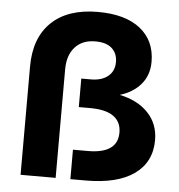

<svg xmlns="http://www.w3.org/2000/svg" viewBox="-52 -769 762 818"><g transform="rotate(5 329.0 -360.0)"><path d="M66 0V-463Q66 -586 136 -653Q206 -720 334 -720Q452 -720 516 -669Q580 -618 580 -528Q580 -471 547 -432Q514 -393 457 -376Q535 -360 579.5 -313Q624 -266 624 -197Q624 -103 552 -51.5Q480 0 345 0H279V-126H343Q470 -126 470 -216Q470 -261 437 -285Q404 -309 336 -309H288V-431H329Q375 -431 402 -453Q429 -475 429 -514Q429 -550 405.5 -572Q382 -594 334 -594Q279 -594 247.5 -559.5Q216 -525 216 -463V0Z"/></g></svg>

Font: Geist
Style: Bold
Weight: 400
Designer: Basement.studio, Andrés Briganti, Mateo Zaragoza
Foundry: Basement.studio, Vercel, Andrés Briganti, Guido Ferreyra, Mateo Zaragoza
Version: Version 1.401